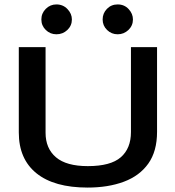

<svg xmlns="http://www.w3.org/2000/svg" viewBox="-20 -836 790 868"><path d="M376 12Q225 12 145 -52.5Q65 -117 65 -237V-623H186V-236Q186 -165 233 -125Q280 -85 377 -85Q480 -85 526 -125Q572 -165 572 -239V-623H690V-240Q690 -152 650.5 -96.5Q611 -41 540 -14.5Q469 12 376 12ZM235 -681Q207 -681 187 -700.5Q167 -720 167 -748Q167 -776 187 -796Q207 -816 235 -816Q265 -816 285 -795Q305 -774 305 -748Q305 -720 284.5 -700.5Q264 -681 235 -681ZM512 -681Q484 -681 464 -700.5Q444 -720 444 -748Q444 -776 463.5 -796Q483 -816 512 -816Q542 -816 561.5 -795Q581 -774 581 -748Q581 -720 560.5 -700.5Q540 -681 512 -681Z"/></svg>

Font: Inconsolata ExtraExpanded
Style: Bold
Weight: 700
Width: 8
Monospace: yes
Designer: Raph Levien, Cyreal, Brenton Simpson
Foundry: Raph Levien, Cyreal, Google
Version: Version 3.100; ttfautohint (v1.8.4.7-5d5b)